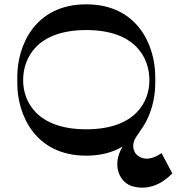

<svg xmlns="http://www.w3.org/2000/svg" viewBox="-20 -720 817 888"><path d="M727 -12C709 1 662 30 620 2C594 -15 587 -54 610 -87C618 -98 624 -108 630 -117C679 -183 698 -265 698 -334V-366C698 -506 619 -700 379 -700C139 -700 60 -506 60 -366V-334C60 -194 139 0 379 0C447 0 503 -16 547 -42C494 45 534 129 598 143C668 160 729 131 777 82ZM87 -349C87 -453 152 -581 379 -581C606 -581 671 -453 671 -349C671 -249 606 -122 379 -122C152 -122 87 -249 87 -349Z"/></svg>

Font: Space Cowgirl Medium
Style: Regular
Weight: 600
Designer: Valery Marier
Foundry: Valery Marier
Version: Version 1.000;hotconv 1.0.109;makeotfexe 2.5.65596